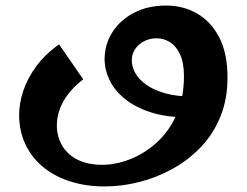

<svg xmlns="http://www.w3.org/2000/svg" viewBox="-20 -423 890 692"><path d="M357 249Q290 249 233.5 231Q177 213 136 179.5Q95 146 72 98Q49 50 49 -9Q49 -51 64 -96Q79 -141 111 -184.5Q143 -228 193 -263L280 -137Q234 -102 209.5 -59.5Q185 -17 185 29Q185 70 204.5 102.5Q224 135 260.5 153Q297 171 348 171Q397 171 448.5 151Q500 131 544.5 91Q589 51 616 -9Q643 -69 643 -149Q643 -197 629 -227Q615 -257 592.5 -271Q570 -285 544 -285Q520 -285 499.5 -274.5Q479 -264 467 -246Q455 -228 455 -206Q455 -182 468 -159Q481 -136 508 -117Q535 -98 576.5 -86.5Q618 -75 675 -75L657 0Q579 0 522.5 -18.5Q466 -37 429 -67.5Q392 -98 374.5 -135Q357 -172 357 -210Q357 -262 384.5 -306Q412 -350 462 -376.5Q512 -403 579 -403Q640 -403 690 -374.5Q740 -346 770 -288.5Q800 -231 800 -143Q800 -66 774.5 -3Q749 60 704 107Q659 154 602 185.5Q545 217 482 233Q419 249 357 249Z"/></svg>

Font: Marhey Light Medium
Style: Regular
Weight: 500
Version: Version 1.000